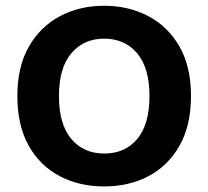

<svg xmlns="http://www.w3.org/2000/svg" viewBox="-20 -644 738 680"><path d="M656.4 -304Q656.4 -200 616.1 -128.5Q575.8 -57 506.4 -20.4Q436.9 16.3 348.6 16.3Q260.7 16.3 191.1 -20.4Q121.4 -57 81.4 -128.5Q41.5 -200 41.5 -304Q41.5 -408 82.4 -479.2Q123.4 -550.3 192.9 -587Q262.3 -623.6 348.6 -623.6Q435.2 -623.6 505 -587Q574.8 -550.3 615.6 -479.2Q656.4 -408 656.4 -304ZM509.4 -304Q509.4 -403.2 465.8 -455.2Q422.2 -507.1 348.6 -507.1Q276.7 -507.1 232.8 -455.5Q188.8 -403.9 188.8 -304Q188.8 -203.5 232.6 -151.8Q276.4 -100.2 349.3 -100.2Q422.5 -100.2 466 -151.8Q509.4 -203.5 509.4 -304Z"/></svg>

Font: Baloo Tammudu 2
Style: Regular
Weight: 400
Designer: Maithili Shingre, Omkar Shende and Ek Type
Foundry: Ek Type
Version: Version 1.700